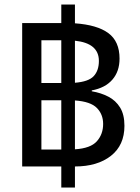

<svg xmlns="http://www.w3.org/2000/svg" viewBox="-20 -780 624 858"><path d="M79.1 -36.1V-676.8H253.9V-759.8H314.9V-675.8Q414.1 -668.9 464.1 -632.1Q514.2 -595.2 514.2 -518.1Q514.2 -460.9 482.2 -424.1Q450.2 -387.2 390.1 -376V-372.1Q431.2 -365.2 464.1 -348.1Q497.1 -331.1 516.6 -299.6Q536.1 -268.1 536.1 -217.8Q536.1 -130.9 475.6 -83.5Q415 -36.1 314.9 -36.1V58.1H253.9V-36.1ZM165 -409.2H253.9V-600.1H165ZM421.9 -507.8Q421.9 -586.9 314.9 -598.1V-410.2Q376 -415 398.9 -439.9Q421.9 -464.8 421.9 -507.8ZM165 -111.8H253.9V-332H165ZM440.9 -226.1Q440.9 -269 412.8 -297.6Q384.8 -326.2 314.9 -331.1V-112.8Q384.8 -117.2 412.8 -148.7Q440.9 -180.2 440.9 -226.1Z"/></svg>

Font: Kurinto Seri
Style: Regular
Weight: 400
Designer: Kurinto was developed by Clint Goss from a range of fonts that are compatible with the SIL Open Font License Version 1.1
Foundry: Clinton F. Goss
Version: Version 2.196; July 25, 2020